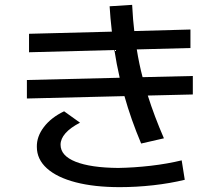

<svg xmlns="http://www.w3.org/2000/svg" viewBox="-20 -771 904 791"><path d="M131.8 -166Q130.9 -208.5 160.9 -247.8Q190.9 -287.1 244.1 -312.5L309.6 -265.6Q270 -245.1 249.8 -222.2Q229.5 -199.2 229.5 -174.8Q229.5 -129.4 291.5 -104.7Q353.5 -80.1 466.8 -79.1Q531.7 -80.1 601.1 -88.1Q670.4 -96.2 728.5 -110.4L741.2 -30.3Q680.7 -15.6 611.1 -7.8Q541.5 0 473.6 0Q368.7 0 291.7 -20Q214.8 -40 173.3 -77.4Q131.8 -114.7 131.8 -166ZM90.8 -441.4 473.1 -450.7Q460 -507.3 451.2 -564.9L99.6 -555.7V-631.8L440.9 -640.6Q434.1 -700.2 431.6 -745.1L524.4 -751Q527.8 -686 533.2 -643.1L764.6 -649.4V-573.2L543.5 -567.4Q553.2 -506.8 567.4 -453.1L774.4 -458V-381.8L588.9 -377.4Q615.7 -292.5 655.3 -201.2L561.5 -179.7Q519.5 -279.3 492.7 -375L90.8 -365.2Z"/></svg>

Font: Pretendard GOV Medium
Style: Regular
Weight: 500
Designer: Base glyphs from Inter by Rasmus Andersson; Hangeul glyphs from Noto Sans CJK(Source Han Sans) by Jang Soo-young and Kan
Foundry: Kil Hyung-jin
Version: Version 1.309